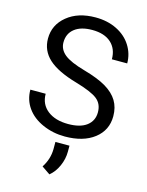

<svg xmlns="http://www.w3.org/2000/svg" viewBox="-140 -806 873 1140"><g transform="rotate(15 296.5 -235.5)"><path d="M292 -316.9C356.1 -298.3 400.4 -279.5 424.8 -260.5C449.2 -241.5 461.4 -214.5 461.4 -179.7C461.4 -144.9 448.2 -117.4 421.9 -97.2C395.5 -77 357.6 -66.9 308.1 -66.9C255 -66.9 212.6 -79.3 180.9 -104.2C149.2 -129.2 133.3 -163.1 133.3 -206.1H39.1C39.1 -164.7 50.5 -127.8 73.5 -95.2C96.4 -62.7 129.1 -37 171.4 -18.3C213.7 0.4 259.3 9.8 308.1 9.8C383.3 9.8 443.4 -7.6 488.3 -42.2C533.2 -76.9 555.7 -123 555.7 -180.7C555.7 -216.8 547.6 -248.2 531.5 -274.9C515.4 -301.6 490.6 -325 457.3 -345C423.9 -365 377.7 -383.3 318.6 -399.9C259.5 -416.5 217.7 -434.8 193.1 -454.8C168.5 -474.9 156.2 -499.3 156.2 -528.3C156.2 -564.5 169.2 -592.7 195.1 -613C220.9 -633.4 257 -643.6 303.2 -643.6C353 -643.6 391.6 -631.3 418.9 -606.7C446.3 -582.1 460 -548.3 460 -505.4H554.2C554.2 -544.8 543.7 -581.1 522.7 -614.3C501.7 -647.5 472.1 -673.5 433.8 -692.4C395.6 -711.3 352.1 -720.7 303.2 -720.7C231.6 -720.7 173.4 -702.4 128.7 -665.8C83.9 -629.2 61.5 -582.8 61.5 -526.9C61.5 -477.4 79.8 -435.8 116.5 -402.1C153.1 -368.4 211.6 -340 292 -316.9ZM278.3 250.5C300.1 232.9 317.5 209.6 330.3 180.4C343.2 151.3 349.6 121.9 349.6 92.3V55.2H263.2V100.1C262.5 141.4 250.5 179.9 227.1 215.3Z"/></g></svg>

Font: Roboto1
Style: rg
Weight: 400
Designer: Google
Version: Version 2.137; 2017